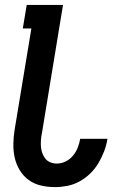

<svg xmlns="http://www.w3.org/2000/svg" viewBox="-20 -755 540 783"><path d="M204 8Q174 8 146.5 1.5Q119 -5 97 -21Q75 -37 60.5 -61Q46 -85 40 -112Q34 -139 34.5 -168.5Q35 -198 40 -228L108 -639H73L89 -735H237L151 -212Q148 -198 147 -184Q146 -170 147 -156.5Q148 -143 152.5 -130.5Q157 -118 165 -108Q173 -98 185.5 -93Q198 -88 212 -88Q230 -88 247.5 -96.5Q265 -105 277.5 -120Q290 -135 297 -153Q304 -171 307 -189H418V-188Q414 -162 404.5 -137.5Q395 -113 381.5 -90Q368 -67 348 -47.5Q328 -28 304 -15Q280 -2 254.5 3Q229 8 204 8Z"/></svg>

Font: Iosevka Term Curly
Style: Bold Italic
Weight: 700
Italic angle: -9°
Designer: Belleve Invis
Foundry: Belleve Invis
Version: Version 32.3.0